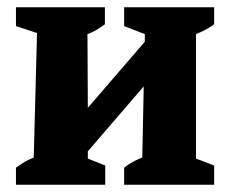

<svg xmlns="http://www.w3.org/2000/svg" viewBox="-20 -509 636 529"><path d="M24 0V-47Q35 -55 46.5 -62Q58 -69 73 -75L82 -418L24 -437V-489H269V-442Q258 -434 246.5 -427Q235 -420 221 -415L222 -212L379 -394V-415L322 -437V-489H570V-442Q550 -427 520 -415V-72L570 -53V0H322V-47Q333 -56 346 -63Q359 -70 372 -75L376 -271L222 -92V-72L270 -53V0Z"/></svg>

Font: Piazzolla
Style: Bold
Weight: 700
Designer: Juan Pablo del Peral
Foundry: Huerta Tipografica
Version: Version 1.330